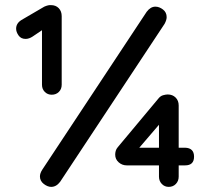

<svg xmlns="http://www.w3.org/2000/svg" viewBox="-20 -728 820 750"><path d="M182 -358Q166 -358 155 -369Q144 -380 144 -397V-632L150 -614L107 -585Q101 -581 94 -578.5Q87 -576 80 -576Q62 -576 52.5 -589.5Q43 -603 43 -616Q43 -637 64 -650L153 -702Q169 -709 179 -708Q198 -708 209.5 -696Q221 -684 221 -665V-397Q221 -380 210 -369Q199 -358 182 -358ZM180 2Q166 2 151 -9.5Q136 -21 136 -39Q136 -51 145 -65L553 -682Q568 -702 587 -702Q602 -702 616.5 -691Q631 -680 631 -661Q631 -650 623 -635L215 -18Q200 2 180 2ZM639 2Q623 2 612 -9.5Q601 -21 601 -38V-293L633 -278L507 -131L510 -151H703Q738 -150 738 -116Q738 -82 703 -82H475Q457 -82 443.5 -94Q430 -106 430 -124Q430 -131 432 -138.5Q434 -146 440 -153L597 -341Q606 -353 617 -356Q628 -359 635 -359Q654 -359 666 -347Q678 -335 678 -316V-38Q678 -21 667 -9.5Q656 2 639 2Z"/></svg>

Font: Quicksand Light SemiBold
Style: Regular
Weight: 600
Version: Version 3.004